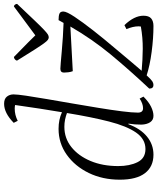

<svg xmlns="http://www.w3.org/2000/svg" viewBox="66 -840 786 959"><g transform="rotate(-90 459.5 -361.0)"><path d="M166 12Q106 12 73.5 -30.5Q41 -73 41 -156Q41 -242 74.5 -311Q108 -380 165.5 -421Q223 -462 295 -462Q341 -462 378 -445Q387 -498 396 -556.5Q405 -615 414 -679Q406 -681 396 -681Q364 -681 335 -666L325 -686Q374 -734 420 -734Q445 -734 456 -720Q467 -706 467 -687Q467 -669 460.5 -624.5Q454 -580 443.5 -519.5Q433 -459 421.5 -392Q410 -325 399.5 -261Q389 -197 382.5 -145.5Q376 -94 376 -66Q376 -40 398 -40Q420 -40 446 -57L456 -38Q430 -12 405.5 0Q381 12 360 12Q339 12 328 -4.5Q317 -21 316 -48Q316 -82 321 -113H318Q296 -53 256.5 -20.5Q217 12 166 12ZM109 -164Q109 -107 128.5 -67.5Q148 -28 194 -28Q244 -28 276.5 -75Q309 -122 331.5 -210Q354 -298 374 -420Q358 -426 341 -429.5Q324 -433 305 -433Q248 -433 204 -398Q160 -363 134.5 -302.5Q109 -242 109 -164ZM514 12Q496 12 496 -9Q589 -108 666 -201Q743 -294 806 -403L583 -391Q579 -401 577.5 -413Q576 -425 576 -435Q576 -453 595 -453Q602 -453 625.5 -451Q649 -449 682.5 -446Q716 -443 753.5 -440.5Q791 -438 824 -437Q831 -449 838 -462Q860 -462 870.5 -457.5Q881 -453 881 -438Q881 -422 854.5 -382Q828 -342 786.5 -289Q745 -236 699 -182Q659 -134 631.5 -101.5Q604 -69 585 -47Q639 -42 694.5 -41.5Q750 -41 806 -51Q807 -56 807 -62Q807 -90 793 -123L813 -133Q860 -84 860 -38Q860 -11 846.5 0.5Q833 12 809 12Q748 12 679.5 3Q611 -6 562 -22Q541 1 532 6.5Q523 12 514 12ZM752 -511Q746 -511 739.5 -515.5Q733 -520 722 -535Q711 -550 690.5 -582Q670 -614 636 -669Q636 -675 642 -680Q648 -685 654 -685Q697 -643 726.5 -614Q756 -585 762 -578Q774 -587 799 -605.5Q824 -624 853 -645.5Q882 -667 906 -685Q911 -685 915 -680Q919 -675 919 -669Q867 -614 836.5 -582Q806 -550 790 -535Q774 -520 766.5 -515.5Q759 -511 752 -511Z"/></g></svg>

Font: Petrona Light
Style: Italic
Weight: 300
Italic angle: -9°
Designer: Ringo R. Seeber
Foundry: Ringo R. Seeber
Version: Version 2.001; ttfautohint (v1.8.3)